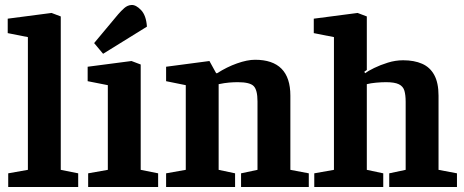

<svg xmlns="http://www.w3.org/2000/svg" viewBox="-20 -751 1864 771"><path d="M13 0V-55L92 -69V-602L11 -618V-676L187 -699L224 -685V-69L294 -55V0Z M334 0V-55L413 -69V-409L332 -425V-483L508 -506L545 -492V-69L615 -55V0ZM394 -535 358 -578 454 -693Q466 -707 479 -718.5Q492 -730 508 -731Q526 -732 546.5 -710.5Q567 -689 570 -644Z M647 0V-55L726 -69V-409L647 -425V-483L821 -506L848 -457H852Q891 -482 932 -496.5Q973 -511 1004 -511Q1075 -511 1110.5 -475Q1146 -439 1146 -367V-69L1220 -55V0H948V-55L1014 -69V-344Q1014 -390 998.5 -405.5Q983 -421 935 -421Q919 -421 900.5 -419.5Q882 -418 858 -413V-69L924 -55V0Z M1242 0V-55L1321 -69V-602L1240 -618V-676L1416 -699L1453 -685V-470L1443 -463L1446 -457Q1458 -466 1482.5 -478Q1507 -490 1537.5 -499.5Q1568 -509 1599 -509Q1643 -509 1675 -495Q1707 -481 1724 -449.5Q1741 -418 1741 -367V-69L1815 -55V0H1543V-55L1609 -69V-342Q1609 -369 1604 -386.5Q1599 -404 1582 -412.5Q1565 -421 1530 -421Q1512 -421 1490 -419Q1468 -417 1453 -413V-69L1519 -55V0Z"/></svg>

Font: Faustina Light
Style: Bold
Weight: 700
Version: Version 1.200